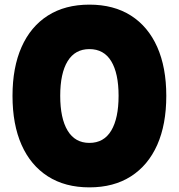

<svg xmlns="http://www.w3.org/2000/svg" viewBox="-20 -797 772 829"><path d="M366 12Q261 12 186.8 -35.5Q112.5 -83 73.2 -171.2Q34 -259.5 34 -383Q34 -506 73.2 -594.2Q112.5 -682.5 186.8 -729.8Q261 -777 366 -777Q471 -777 545.2 -729.8Q619.5 -682.5 658.8 -594.2Q698 -506 698 -383Q698 -259.5 658.8 -171.2Q619.5 -83 545.2 -35.5Q471 12 366 12ZM366 -180Q428.5 -180 460.2 -233Q492 -286 492 -383.5Q492 -480.5 460.2 -532.8Q428.5 -585 366 -585Q304 -585 272 -532.8Q240 -480.5 240 -383.5Q240 -286 272 -233Q304 -180 366 -180Z"/></svg>

Font: Hepta Slab ExtraLight ExtraBold
Style: Regular
Weight: 800
Version: Version 1.102